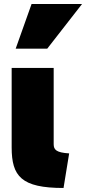

<svg xmlns="http://www.w3.org/2000/svg" viewBox="-20 -894 428 955"><path d="M38 -556V-161C38 -17 86 41 296 41L324 -131C260 -135 247 -149 247 -177V-556ZM58 -652H215L388 -874H137Z"/></svg>

Font: Repo ExtraBlack
Style: Regular
Weight: 400
Designer: Stefan Peev
Foundry: Context Ltd
Version: Version 001.502